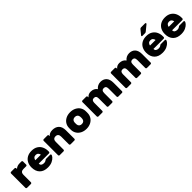

<svg xmlns="http://www.w3.org/2000/svg" viewBox="492 -2579 4414 4414"><g transform="rotate(-45 2698.5 -372.5)"><path d="M448 -493V-392Q448 -381 440 -373Q432 -365 421 -365H330Q285 -365 261.5 -341.5Q238 -318 238 -273V-27Q238 -16 230 -8Q222 0 211 0H85Q74 0 66 -8Q58 -16 58 -27V-493Q58 -504 66 -512Q74 -520 85 -520H201Q212 -520 220 -512Q228 -504 228 -493V-470Q280 -520 361 -520H421Q432 -520 440 -512Q448 -504 448 -493Z M758 -125Q786 -125 804 -131Q822 -137 835 -148Q846 -157 851 -159.5Q856 -162 868 -162H998Q1008 -162 1014 -156Q1020 -150 1020 -140Q1020 -120 990 -83.5Q960 -47 901 -18.5Q842 10 758 10Q629 10 558.5 -61.5Q488 -133 488 -260Q488 -339 519.5 -400Q551 -461 612 -495.5Q673 -530 758 -530Q851 -530 911.5 -490.5Q972 -451 1000 -388.5Q1028 -326 1028 -258V-230Q1028 -219 1020 -211Q1012 -203 1001 -203H668Q668 -161 695 -143Q722 -125 758 -125ZM848 -314Q844 -348 820.5 -371.5Q797 -395 758 -395Q719 -395 695.5 -371.5Q672 -348 668 -314Z M1625 0H1499Q1488 0 1480 -8Q1472 -16 1472 -27V-280Q1472 -324 1450.5 -349.5Q1429 -375 1385 -375Q1342 -375 1320.5 -350Q1299 -325 1299 -280V-27Q1299 -16 1291 -8Q1283 0 1272 0H1146Q1135 0 1127 -8Q1119 -16 1119 -27V-493Q1119 -504 1127 -512Q1135 -520 1146 -520H1267Q1278 -520 1286 -512Q1294 -504 1294 -493V-470Q1341 -530 1435 -530Q1536 -530 1594 -473Q1652 -416 1652 -302V-27Q1652 -16 1644 -8Q1636 0 1625 0Z M2013 10Q1934 10 1873 -21Q1812 -52 1778 -104.5Q1744 -157 1741 -221L1740 -260L1741 -298Q1743 -362 1777 -415Q1811 -468 1872.5 -499Q1934 -530 2013 -530Q2092 -530 2153.5 -499Q2215 -468 2249 -415Q2283 -362 2285 -298Q2286 -288 2286 -260Q2286 -231 2285 -221Q2282 -157 2248 -104.5Q2214 -52 2153 -21Q2092 10 2013 10ZM2105 -226Q2107 -246 2107 -260Q2107 -274 2105 -294Q2102 -332 2077.5 -353.5Q2053 -375 2013 -375Q1973 -375 1948.5 -353.5Q1924 -332 1921 -294Q1920 -284 1920 -260Q1920 -236 1921 -226Q1924 -188 1948.5 -166.5Q1973 -145 2013 -145Q2053 -145 2077.5 -166.5Q2102 -188 2105 -226Z M3172 0H3051Q3040 0 3032 -8Q3024 -16 3024 -27V-283Q3024 -331 3006 -353Q2988 -375 2951 -375Q2915 -375 2897 -353Q2879 -331 2879 -283V-27Q2879 -16 2871 -8Q2863 0 2852 0H2731Q2720 0 2712 -8Q2704 -16 2704 -27V-283Q2704 -331 2686 -353Q2668 -375 2631 -375Q2559 -375 2559 -286V-27Q2559 -16 2551 -8Q2543 0 2532 0H2406Q2395 0 2387 -8Q2379 -16 2379 -27V-493Q2379 -504 2387 -512Q2395 -520 2406 -520H2527Q2538 -520 2546 -512Q2554 -504 2554 -493V-470Q2601 -530 2681 -530Q2733 -530 2774 -510.5Q2815 -491 2841 -452Q2870 -490 2911.5 -510Q2953 -530 3001 -530Q3092 -530 3145.5 -473Q3199 -416 3199 -302V-27Q3199 -16 3191 -8Q3183 0 3172 0Z M4103 0H3982Q3971 0 3963 -8Q3955 -16 3955 -27V-283Q3955 -331 3937 -353Q3919 -375 3882 -375Q3846 -375 3828 -353Q3810 -331 3810 -283V-27Q3810 -16 3802 -8Q3794 0 3783 0H3662Q3651 0 3643 -8Q3635 -16 3635 -27V-283Q3635 -331 3617 -353Q3599 -375 3562 -375Q3490 -375 3490 -286V-27Q3490 -16 3482 -8Q3474 0 3463 0H3337Q3326 0 3318 -8Q3310 -16 3310 -27V-493Q3310 -504 3318 -512Q3326 -520 3337 -520H3458Q3469 -520 3477 -512Q3485 -504 3485 -493V-470Q3532 -530 3612 -530Q3664 -530 3705 -510.5Q3746 -491 3772 -452Q3801 -490 3842.5 -510Q3884 -530 3932 -530Q4023 -530 4076.5 -473Q4130 -416 4130 -302V-27Q4130 -16 4122 -8Q4114 0 4103 0Z M4487 -125Q4515 -125 4533 -131Q4551 -137 4564 -148Q4575 -157 4580 -159.5Q4585 -162 4597 -162H4727Q4737 -162 4743 -156Q4749 -150 4749 -140Q4749 -120 4719 -83.5Q4689 -47 4630 -18.5Q4571 10 4487 10Q4358 10 4287.5 -61.5Q4217 -133 4217 -260Q4217 -339 4248.5 -400Q4280 -461 4341 -495.5Q4402 -530 4487 -530Q4580 -530 4640.5 -490.5Q4701 -451 4729 -388.5Q4757 -326 4757 -258V-230Q4757 -219 4749 -211Q4741 -203 4730 -203H4397Q4397 -161 4424 -143Q4451 -125 4487 -125ZM4577 -314Q4573 -348 4549.5 -371.5Q4526 -395 4487 -395Q4448 -395 4424.5 -371.5Q4401 -348 4397 -314ZM4545 -755H4678Q4687 -755 4692 -749.5Q4697 -744 4697 -735Q4697 -728 4692 -723L4557 -612Q4546 -603 4537.5 -599Q4529 -595 4515 -595H4427Q4411 -595 4411 -611Q4411 -619 4416 -624L4508 -736Q4519 -748 4526 -751.5Q4533 -755 4545 -755Z M5094 -125Q5122 -125 5140 -131Q5158 -137 5171 -148Q5182 -157 5187 -159.5Q5192 -162 5204 -162H5334Q5344 -162 5350 -156Q5356 -150 5356 -140Q5356 -120 5326 -83.5Q5296 -47 5237 -18.5Q5178 10 5094 10Q4965 10 4894.5 -61.5Q4824 -133 4824 -260Q4824 -339 4855.5 -400Q4887 -461 4948 -495.5Q5009 -530 5094 -530Q5187 -530 5247.5 -490.5Q5308 -451 5336 -388.5Q5364 -326 5364 -258V-230Q5364 -219 5356 -211Q5348 -203 5337 -203H5004Q5004 -161 5031 -143Q5058 -125 5094 -125ZM5184 -314Q5180 -348 5156.5 -371.5Q5133 -395 5094 -395Q5055 -395 5031.5 -371.5Q5008 -348 5004 -314Z"/></g></svg>

Font: Rubik
Style: Regular
Weight: 700
Designer: Hubert & Fischer
Foundry: Hubert & Fischer
Version: Version 1.100